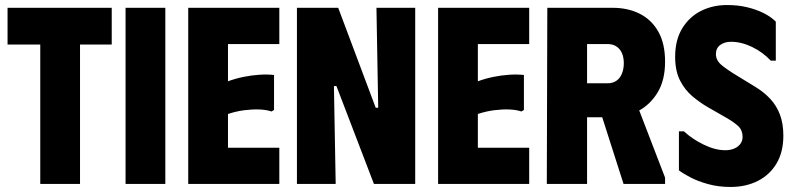

<svg xmlns="http://www.w3.org/2000/svg" viewBox="-20 -731 3153 763"><path d="M424 -700V-554H298V0H140V-554H10V-700Z M479 -700H637V0H479Z M1090 -700V-556H886V-408Q916 -419 948 -425.5Q980 -432 1011 -434Q1042 -436 1069 -433V-294L1059 -288Q1038 -295 1010.5 -296Q983 -297 951 -293Q919 -289 886 -278V-144H1090V0H728V-700Z M1476 -700H1630V0H1466L1317 -389H1307L1314 0H1160V-700H1324L1473 -303H1483Z M2083 -700V-556H1879V-408Q1909 -419 1941 -425.5Q1973 -432 2004 -434Q2035 -436 2062 -433V-294L2052 -288Q2031 -295 2003.5 -296Q1976 -297 1944 -293Q1912 -289 1879 -278V-144H2083V0H1721V-700Z M2155 -700H2313V0H2153ZM2415 -700Q2475 -700 2522 -676.5Q2569 -653 2596 -605.5Q2623 -558 2623 -486Q2623 -412 2593 -363Q2563 -314 2515.5 -289.5Q2468 -265 2415 -265H2232V-700ZM2313 -400H2394Q2415 -400 2429.5 -410Q2444 -420 2451.5 -438.5Q2459 -457 2459 -480Q2459 -503 2451.5 -520Q2444 -537 2429.5 -546.5Q2415 -556 2394 -556H2313ZM2346 -350H2498L2623 -25V0H2458Z M3093 -192Q3093 -127 3066 -81.5Q3039 -36 2991.5 -12Q2944 12 2883 12Q2835 12 2793.5 0.5Q2752 -11 2722 -27Q2692 -43 2678 -54V-209H2698Q2730 -179 2776 -156.5Q2822 -134 2862 -134Q2882 -134 2897.5 -140.5Q2913 -147 2922 -159Q2931 -171 2931 -187Q2931 -213 2914.5 -229Q2898 -245 2863 -265L2793 -305Q2762 -323 2732 -348Q2702 -373 2682.5 -411Q2663 -449 2663 -505Q2663 -572 2691 -618Q2719 -664 2765.5 -687.5Q2812 -711 2869 -711Q2912 -711 2948 -702.5Q2984 -694 3013.5 -679.5Q3043 -665 3063 -645V-490H3043Q3011 -524 2968.5 -544.5Q2926 -565 2885 -565Q2860 -565 2842.5 -552.5Q2825 -540 2825 -516Q2825 -491 2848 -472Q2871 -453 2911 -429L2983 -385Q3017 -364 3041.5 -337.5Q3066 -311 3079.5 -275.5Q3093 -240 3093 -192Z"/></svg>

Font: Phudu
Style: Bold
Weight: 700
Version: Version 1.005;gftools[0.9.23]